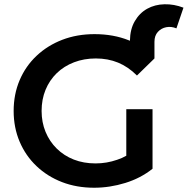

<svg xmlns="http://www.w3.org/2000/svg" viewBox="-20 -870 880 900"><path d="M421 10Q339 10 270.5 -16.5Q202 -43 151 -91.5Q100 -140 72 -206Q44 -272 44 -350Q44 -428 72 -494Q100 -560 151.5 -608.5Q203 -657 272 -683.5Q341 -710 423 -710Q512 -710 584 -681Q586 -680 589 -679Q590 -734 612 -771Q634 -809 670 -829Q706 -849 751 -850Q796 -851 840 -834L807 -737Q783 -747 759.5 -742.5Q736 -738 720 -720.5Q704 -703 704 -674V-596L622 -516Q581 -557 533.5 -576.5Q486 -596 429 -596Q374 -596 327 -578Q280 -560 246 -527Q212 -494 193.5 -449Q175 -404 175 -350Q175 -297 193.5 -252Q212 -207 246 -173.5Q280 -140 326 -122Q372 -104 428 -104Q480 -104 529 -121Q551 -128 572 -140V-358H695V-79Q640 -35 567.5 -12.5Q495 10 421 10Z"/></svg>

Font: Montserrat Thin SemiBold
Style: Regular
Weight: 600
Version: Version 9.000